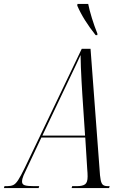

<svg xmlns="http://www.w3.org/2000/svg" viewBox="-77 -964 642 984"><path d="M-57 0 -54 -10H-40Q-22 -10 -9.5 -15.5Q3 -21 16 -41Q29 -61 50 -104L342 -714H387L433 -100Q435 -61 439 -41.5Q443 -22 451.5 -16Q460 -10 475 -10H485L482 0H290L293 -10H317Q346 -10 359 -19.5Q372 -29 372 -59Q372 -68 371.5 -77.5Q371 -87 370 -98L360 -259H135L61 -102Q51 -82 43.5 -64.5Q36 -47 36 -33Q36 -19 50 -14.5Q64 -10 96 -10H124L121 0ZM248 -496 140 -269H359L345 -479Q343 -509 341 -546.5Q339 -584 337.5 -620.5Q336 -657 336 -682Q325 -657 314 -634.5Q303 -612 288 -580Q273 -548 248 -496ZM413 -784Q382 -823 358.5 -860.5Q335 -898 319 -935L320 -944H375Q381 -913 394 -871Q407 -829 422 -792V-784Z"/></svg>

Font: Noto Serif Display ExtraCondensed Light
Style: Italic
Weight: 300
Width: 2
Italic angle: -12°
Designer: Monotype Design Team
Foundry: Monotype Imaging Inc.
Version: Version 2.009